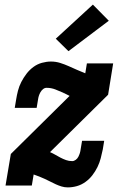

<svg xmlns="http://www.w3.org/2000/svg" viewBox="-20 -805 540 833"><path d="M274 8Q260 8 247 4Q234 0 222 -5.5Q210 -11 198.5 -17Q187 -23 175 -28.5Q163 -34 150.5 -39Q138 -44 126 -48L118 0H4L27 -137L282 -389Q276 -392 270 -395Q264 -398 258 -401H257H256Q256 -401 256 -401.5Q256 -402 256 -402Q238 -410 220 -417Q202 -424 182 -424Q174 -424 167 -418.5Q160 -413 155.5 -405Q151 -397 148.5 -389Q146 -381 145 -373L139 -337H44L50 -373Q53 -392 58 -411.5Q63 -431 72.5 -449.5Q82 -468 95 -485Q108 -502 125 -514.5Q142 -527 162 -532.5Q182 -538 201 -538Q222 -538 241 -532Q260 -526 278 -518Q296 -510 314 -502Q332 -494 350 -487L357 -530H471L449 -394L197 -145Q209 -140 220 -133.5Q231 -127 242.5 -121Q254 -115 266.5 -110.5Q279 -106 293 -106Q301 -106 308.5 -111.5Q316 -117 320 -125Q324 -133 326.5 -141Q329 -149 330 -158L336 -194H432L426 -157Q422 -138 417 -118.5Q412 -99 403 -80.5Q394 -62 381 -45Q368 -28 350.5 -15.5Q333 -3 313.5 2.5Q294 8 274 8ZM277 -583 222 -637 383 -785 452 -715Z"/></svg>

Font: Iosevka Slab Heavy
Style: Italic
Weight: 900
Italic angle: -9°
Monospace: yes
Designer: Belleve Invis
Foundry: Belleve Invis
Version: Version 11.1.0; ttfautohint (v1.8.3)